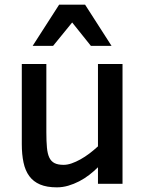

<svg xmlns="http://www.w3.org/2000/svg" viewBox="-20 -786 621 821"><path d="M398.9 0V-70.8Q381.8 -53.7 361.6 -38.1Q341.3 -22.5 318.6 -10.7Q295.9 1 271.7 8.1Q247.6 15.1 223.1 15.1Q180.2 15.1 151.4 2.9Q122.6 -9.3 105.2 -33Q87.9 -56.6 80.6 -91.1Q73.2 -125.5 73.2 -169.9V-512.2H178.2V-220.2Q178.2 -181.6 180.7 -155Q183.1 -128.4 190.9 -112.1Q198.7 -95.7 213.4 -88.4Q228 -81.1 252 -81.1Q268.1 -81.1 286.4 -87.4Q304.7 -93.8 324 -104.5Q343.3 -115.2 362.3 -129.6Q381.3 -144 398.9 -160.2V-512.2H503.9V0ZM368.7 -589.8 288.6 -689.9 207 -589.8H119.6L232.9 -766.1H343.8L457 -589.8Z"/></svg>

Font: Clear Sans Medium
Style: Regular
Weight: 500
Foundry: Intel Corporation
Version: Version 1.00